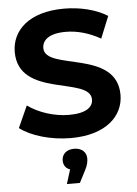

<svg xmlns="http://www.w3.org/2000/svg" viewBox="-63 -760 764 1073"><g transform="rotate(-5 319.0 -223.0)"><path d="M203 -502C203 -546 240 -582 336 -582C398 -582 465 -564 530 -527L580 -650C515 -691 425 -712 337 -712C138 -712 42 -613 42 -494C42 -234 449 -324 449 -193C449 -150 410 -118 314 -118C230 -118 142 -148 83 -191L28 -69C90 -21 202 12 313 12C513 12 610 -88 610 -205C610 -462 203 -373 203 -502ZM325 73C282 73 256 98 256 133C256 159 269 178 293 186L268 266H341L376 198C391 170 394 149 394 133C394 98 368 73 325 73Z"/></g></svg>

Font: AWKNG-Font
Style: Bold
Weight: 700
Designer: Awakening Church
Foundry: Awakening Church
Version: Version 1.700;PS 001.700;hotconv 1.0.88;makeotf.lib2.5.64775